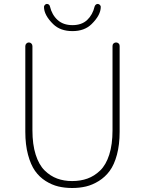

<svg xmlns="http://www.w3.org/2000/svg" viewBox="-20 -941 733 974"><path d="M108.4 -272.5V-707Q108.4 -714.8 113.8 -720.2Q119.1 -725.6 126.5 -725.6Q133.8 -725.6 139.2 -720.2Q144.5 -714.8 144.5 -707V-280.3Q144.5 -208 161.1 -156.2Q177.7 -104.5 206.5 -76.2Q235.4 -47.9 270 -35.2Q304.7 -22.5 345.7 -22.5Q388.7 -22.5 423.8 -35.2Q459 -47.9 488.3 -76.2Q517.6 -104.5 534.2 -156.2Q550.8 -208 550.8 -280.3V-708Q550.8 -715.8 556.2 -720.7Q561.5 -725.6 568.8 -725.6Q576.2 -725.6 581.5 -720.7Q586.9 -715.8 586.9 -708V-272.5Q586.9 -207 573.2 -156.2Q559.6 -105.5 536.6 -74.2Q513.7 -43 481.4 -22.9Q449.2 -2.9 416.5 4.9Q383.8 12.7 346.2 12.7Q308.6 12.7 275.9 4.9Q243.2 -2.9 211.4 -22.9Q179.7 -43 157.7 -74.2Q135.7 -105.5 122.1 -156.2Q108.4 -207 108.4 -272.5ZM347.7 -783.2Q286.1 -783.2 250 -818.4Q203.1 -864.3 203.1 -906.2Q203.1 -910.2 206.1 -914.1Q210 -919.9 215.8 -920.9Q217.8 -920.9 218.8 -920.9Q223.6 -920.9 227.5 -918Q232.4 -914.1 233.4 -908.2Q243.2 -866.2 272 -839.8Q300.8 -813.5 347.7 -813.5Q394.5 -813.5 422.4 -839.8Q450.2 -866.2 460 -908.2Q461.9 -914.1 466.8 -918Q470.7 -920.9 475.6 -920.9Q476.6 -920.9 477.5 -920.9Q484.4 -919.9 488.3 -914.1Q491.2 -910.2 491.2 -906.2Q491.2 -864.3 444.3 -818.4Q408.2 -783.2 347.7 -783.2Z"/></svg>

Font: Gen Jyuu Gothic ExtraLight
Style: Regular
Weight: 100
Designer: [Source Han Sans]
Ryoko NISHIZUKA  (kana & ideographs); Paul D. Hunt (Latin, Greek & Cyrillic); Wenlong ZHANG  (bopomofo
Version: Version 1.002.20150607